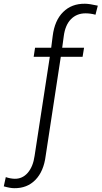

<svg xmlns="http://www.w3.org/2000/svg" viewBox="-123 -781 538 1016"><path d="M314 -480.5H198.7L118.7 43.5Q108.4 125.5 64.5 170.7Q20.5 215.8 -47.9 214.8Q-68.8 214.8 -103 205.1L-92.3 156.2Q-69.8 164.1 -46.4 165Q-4.4 166 23.9 133.3Q52.2 100.6 60.1 43.5L140.6 -480.5H55.2L62.5 -528.3H147.9L155.8 -590.3Q166 -672.9 211.2 -717.5Q256.3 -762.2 326.7 -761.2Q349.6 -761.2 394.5 -751L382.3 -703.1Q356 -710.4 329.6 -710.4Q283.2 -710.4 252.7 -679.7Q222.2 -648.9 214.4 -589.8L206.1 -528.3H321.8Z"/></svg>

Font: Roboto Light
Style: Italic
Weight: 300
Italic angle: -12°
Designer: Google
Version: Version 2.134; 2016; ttfautohint (v1.6)